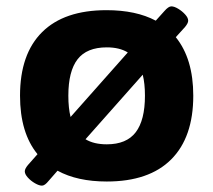

<svg xmlns="http://www.w3.org/2000/svg" viewBox="-20 -563 670 604"><path d="M112 21Q103 21 90 13.5Q77 6 67.5 -4.5Q58 -15 58 -24Q58 -32 68 -44L98 -78Q43 -145 43 -262Q43 -393 112.5 -462Q182 -531 315 -531Q408 -531 470 -498L497 -528Q510 -543 519 -543Q528 -543 540.5 -535.5Q553 -528 562.5 -517.5Q572 -507 572 -498Q572 -490 562 -478L533 -446Q588 -378 588 -262Q588 -131 518.5 -61.5Q449 8 316 8Q223 8 161 -26L133 6Q121 21 112 21ZM195 -262Q195 -223 202 -195L382 -398Q356 -414 316 -414Q253 -414 224 -376.5Q195 -339 195 -262ZM316 -109Q378 -109 407 -147Q436 -185 436 -262Q436 -300 429 -328L249 -125Q275 -109 316 -109Z"/></svg>

Font: Asap Semi Expanded
Style: Bold
Weight: 700
Width: 6
Designer: Pablo Cosgaya
Foundry: Omnibus-Type
Version: Version 3.001; ttfautohint (v1.8.4.7-5d5b)